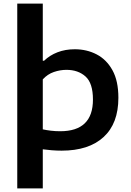

<svg xmlns="http://www.w3.org/2000/svg" viewBox="-20 -828 726 1068"><path d="M76 220V-808H218V-490H225Q256.5 -520.5 299.8 -537.2Q343 -554 396 -554Q462.5 -554 517.5 -525.5Q572.5 -497 605.5 -437.5Q638.5 -378 638.5 -284Q638.5 -141 556 -65.5Q473.5 10 323 10Q295 10 267.8 7.8Q240.5 5.5 218 2.5V220ZM315 -98Q497 -98 497 -274Q497 -365.5 455.8 -402.5Q414.5 -439.5 349.5 -439.5Q314.5 -439.5 279.5 -427.5Q244.5 -415.5 218 -386.5V-108.5Q238 -104 263 -101Q288 -98 315 -98Z"/></svg>

Font: Encode Sans Expanded Expanded SemiBold
Style: Regular
Weight: 600
Width: 7
Designer: Multiple Designers
Foundry: Impallari Type
Version: Version 3.000; ttfautohint (v1.8.3) -l 8 -r 50 -G 200 -x 14 